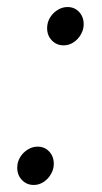

<svg xmlns="http://www.w3.org/2000/svg" viewBox="-20 -518 290 546"><path d="M76 8Q56 8 42.5 -6Q29 -20 29 -41Q29 -57 37 -70.5Q45 -84 58.5 -92.5Q72 -101 87 -101Q107 -101 120 -87Q133 -73 133 -52Q133 -37 125 -23Q117 -9 104 -0.5Q91 8 76 8ZM161 -389Q141 -389 127.5 -403Q114 -417 114 -438Q114 -454 122 -467.5Q130 -481 143.5 -489.5Q157 -498 172 -498Q192 -498 205 -484Q218 -470 218 -449Q218 -434 210 -420Q202 -406 189 -397.5Q176 -389 161 -389Z"/></svg>

Font: Red Hat Text
Style: Italic
Weight: 300
Italic angle: -12°
Designer: Pentagram, MCKL
Foundry: Pentagram, MCKL
Version: Version 1.023